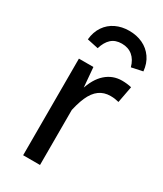

<svg xmlns="http://www.w3.org/2000/svg" viewBox="-191 -834 772 907"><g transform="rotate(30 194.5 -380.0)"><path d="M324 -539Q337 -539 350.5 -537.5Q364 -536 376 -533L359 -443Q347 -446 337 -447.5Q327 -449 313 -449Q278 -449 252.5 -430.5Q227 -412 210 -373.5Q193 -335 182 -275L179 -407Q199 -473 236.5 -506Q274 -539 324 -539ZM95 -527H174L184 -410L187 -315V0H95ZM236 -760Q196 -760 163.5 -744.5Q131 -729 110.5 -699Q90 -669 86 -627L147 -614Q158 -651 179.5 -670.5Q201 -690 236 -690Q271 -690 294.5 -670.5Q318 -651 328 -614L389 -627Q385 -669 364 -699Q343 -729 310 -744.5Q277 -760 236 -760Z"/></g></svg>

Font: Fira Sans Variable
Style: Regular
Weight: 400
Designer: Carrois Corporate & Edenspiekermann AG
Foundry: Carrois Corporate GbR & Edenspiekermann AG
Version: Version 4.202